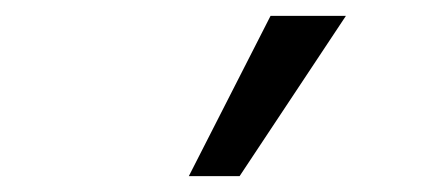

<svg xmlns="http://www.w3.org/2000/svg" viewBox="-20 -774 540 242"><path d="M218 -552 321 -754H416L282 -552Z"/></svg>

Font: Nunito Sans 12pt ExtraLight Medium
Style: Regular
Weight: 500
Version: Version 3.101;gftools[0.9.27]